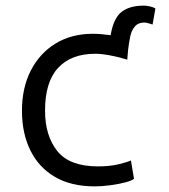

<svg xmlns="http://www.w3.org/2000/svg" viewBox="-20 -651 600 682"><path d="M316 11Q232 11 174.5 -23Q117 -57 87.5 -117.5Q58 -178 58 -258Q58 -339 89.5 -400.5Q121 -462 177.5 -496.5Q234 -531 310 -531Q326 -531 341.5 -529.5Q357 -528 373 -526Q383 -586 411.5 -608.5Q440 -631 491 -631Q499 -631 511.5 -628.5Q524 -626 532 -621L522 -564Q515 -566 506.5 -568.5Q498 -571 493 -571Q471 -571 459 -557Q447 -543 442.5 -521Q438 -499 435 -474L432 -439Q427 -441 408 -446Q389 -451 364.5 -455.5Q340 -460 318 -460Q233 -460 186.5 -410Q140 -360 140 -258Q140 -169 183.5 -114.5Q227 -60 328 -60Q369 -60 399 -67Q429 -74 445 -81L456 -16Q448 -9 424.5 -3Q401 3 372 7Q343 11 316 11Z"/></svg>

Font: Ubuntu Sans Mono
Style: Regular
Weight: 400
Monospace: yes
Designer: Dalton Maag Ltd
Foundry: Dalton Maag Ltd
Version: Version 1.006